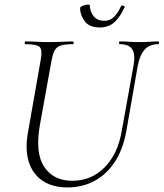

<svg xmlns="http://www.w3.org/2000/svg" viewBox="-20 -806 715 839"><path d="M564 -522Q572 -569 557.5 -591Q543 -613 504 -613Q500 -613 500 -619Q500 -625 504 -625Q524 -625 545 -623.5Q566 -622 591 -622Q613 -622 634 -623.5Q655 -625 671 -625Q675 -625 675 -619Q675 -613 671 -613Q634 -613 612.5 -589.5Q591 -566 582 -519L532 -233Q518 -154 482 -99Q446 -44 393 -15.5Q340 13 275 13Q209 13 165.5 -16.5Q122 -46 105.5 -99.5Q89 -153 102 -226L158 -545Q166 -588 153.5 -600.5Q141 -613 91 -613Q88 -613 88 -619Q88 -625 91 -625Q113 -625 139.5 -623.5Q166 -622 194 -622Q226 -622 252.5 -623.5Q279 -625 298 -625Q302 -625 302 -619Q302 -613 298 -613Q264 -613 245.5 -607Q227 -601 218.5 -585Q210 -569 205 -540L154 -258Q133 -137 173.5 -76.5Q214 -16 296 -16Q379 -16 437 -74.5Q495 -133 512 -234ZM416 -686Q370 -686 350 -713.5Q330 -741 330 -770Q330 -775 336.5 -778.5Q343 -782 351 -784Q359 -786 365.5 -786Q372 -786 372 -783Q374 -753 390 -734Q406 -715 436 -715Q459 -715 476 -730Q493 -745 509 -779Q512 -784 519 -781Q526 -778 525 -776Q506 -733 480.5 -709.5Q455 -686 416 -686Z"/></svg>

Font: Cormorant Garamond Light Light
Style: Italic
Weight: 300
Italic angle: -10°
Version: Version 4.001